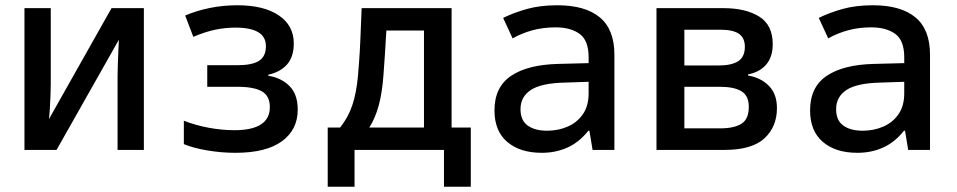

<svg xmlns="http://www.w3.org/2000/svg" viewBox="-20 -570 3640 730"><path d="M73 0V-539H173V-250Q173 -233 172 -207.5Q171 -182 169.5 -157Q168 -132 166 -117L404 -539H527V0H427V-280Q427 -300 428 -326Q429 -352 430 -377Q431 -402 432 -419L195 0Z M875 11Q822 11 768.5 2Q715 -7 679 -22V-111Q722 -94 772.5 -84.5Q823 -75 871 -75Q1006 -75 1006 -163Q1006 -205 976 -222.5Q946 -240 883 -240H768V-322H882Q938 -322 964.5 -338.5Q991 -355 991 -395Q991 -465 875 -465Q836 -465 798 -457Q760 -449 715 -430L684 -511Q726 -529 776.5 -539.5Q827 -550 883 -550Q983 -550 1040 -511.5Q1097 -473 1097 -405Q1097 -354 1071.5 -325Q1046 -296 1000 -286V-282Q1050 -274 1081 -242.5Q1112 -211 1112 -153Q1112 -77 1052 -33Q992 11 875 11Z M1226 140V-85H1273Q1303 -122 1319 -168.5Q1335 -215 1341 -281Q1343 -308 1345.5 -339Q1348 -370 1350 -417Q1352 -464 1355 -539H1697V-85H1770V140H1668V0H1328V140ZM1438 -285Q1433 -216 1419.5 -167.5Q1406 -119 1384 -85H1592V-454H1449Q1446 -407 1443.5 -363.5Q1441 -320 1438 -285Z M2040 11Q1957 11 1908.5 -30.5Q1860 -72 1860 -150Q1860 -239 1923 -281.5Q1986 -324 2102 -327L2218 -330V-352Q2218 -416 2184 -441Q2150 -466 2092 -466Q2046 -466 2005 -455Q1964 -444 1929 -424L1893 -502Q1934 -522 1984 -536Q2034 -550 2099 -550Q2205 -550 2260.5 -504Q2316 -458 2316 -362V0H2233L2221 -73H2217Q2182 -29 2137.5 -9Q2093 11 2040 11ZM2060 -73Q2102 -73 2138 -88.5Q2174 -104 2196 -135.5Q2218 -167 2218 -215V-259L2128 -256Q2038 -254 1998.5 -228Q1959 -202 1959 -155Q1959 -112 1986.5 -92.5Q2014 -73 2060 -73Z M2476 0V-539H2731Q2815 -539 2866.5 -507Q2918 -475 2918 -402Q2918 -354 2893.5 -325Q2869 -296 2824 -287V-283Q2872 -275 2903 -244Q2934 -213 2934 -159Q2934 -88 2886.5 -44Q2839 0 2734 0ZM2582 -321H2711Q2762 -321 2787 -337.5Q2812 -354 2812 -392Q2812 -426 2789.5 -441.5Q2767 -457 2719 -457H2582ZM2582 -82H2719Q2771 -82 2799 -99.5Q2827 -117 2827 -164Q2827 -206 2799 -223Q2771 -240 2718 -240H2582Z M3240 11Q3157 11 3108.5 -30.5Q3060 -72 3060 -150Q3060 -239 3123 -281.5Q3186 -324 3302 -327L3418 -330V-352Q3418 -416 3384 -441Q3350 -466 3292 -466Q3246 -466 3205 -455Q3164 -444 3129 -424L3093 -502Q3134 -522 3184 -536Q3234 -550 3299 -550Q3405 -550 3460.5 -504Q3516 -458 3516 -362V0H3433L3421 -73H3417Q3382 -29 3337.5 -9Q3293 11 3240 11ZM3260 -73Q3302 -73 3338 -88.5Q3374 -104 3396 -135.5Q3418 -167 3418 -215V-259L3328 -256Q3238 -254 3198.5 -228Q3159 -202 3159 -155Q3159 -112 3186.5 -92.5Q3214 -73 3260 -73Z"/></svg>

Font: Noto Sans Mono Medium
Style: Regular
Weight: 500
Designer: Monotype Design Team
Foundry: Monotype Imaging Inc.
Version: Version 2.014